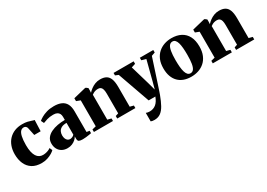

<svg xmlns="http://www.w3.org/2000/svg" viewBox="1 -1359 3376 2429"><g transform="rotate(-30 1689.0 -144.5)"><path d="M264 11Q180.5 11 126.5 -23.2Q72.5 -57.5 46 -117.8Q19.5 -178 19.5 -255.5Q19.5 -321 38.8 -373.2Q58 -425.5 93.8 -462.8Q129.5 -500 179 -519.8Q228.5 -539.5 288.5 -539.5Q335 -539.5 366 -532.2Q397 -525 418.2 -516.8Q439.5 -508.5 455.5 -506.5L449.5 -345H356L332.5 -455.5Q330 -469 323 -477.8Q316 -486.5 306.8 -490.8Q297.5 -495 286.5 -495Q260 -495 241 -475Q222 -455 211.5 -409.2Q201 -363.5 200.5 -285Q200.5 -227.5 209.8 -186.8Q219 -146 235.8 -120.2Q252.5 -94.5 275.8 -82.2Q299 -70 327 -70Q346.5 -70 367.5 -74.2Q388.5 -78.5 407.5 -86.5Q426.5 -94.5 440.5 -105L458.5 -65Q445.5 -50.5 416.5 -32.8Q387.5 -15 348 -2Q308.5 11 264 11Z M639.5 11.5Q595 11.5 561 -7.2Q527 -26 508 -60.5Q489 -95 489 -141.5Q489 -189 514.2 -222.2Q539.5 -255.5 582.2 -276.2Q625 -297 677.8 -306.8Q730.5 -316.5 786 -316.5V-361.5Q786 -388 776 -407.2Q766 -426.5 745 -437Q724 -447.5 690.5 -447.5Q639 -447.5 599.5 -435.5Q560 -423.5 538.5 -414.5L518 -456.5Q533.5 -471 565.8 -490Q598 -509 645 -523Q692 -537 751 -537Q816.5 -537 860 -517.2Q903.5 -497.5 925.5 -456Q947.5 -414.5 947.5 -348.5V-47L989.5 -40.5V-5.5Q978.5 -3 957.5 0.5Q936.5 4 911 7Q885.5 10 861.5 10Q825 10 807.8 1.2Q790.5 -7.5 790.5 -38V-72.5Q780.5 -53.5 759.5 -34Q738.5 -14.5 708.2 -1.5Q678 11.5 639.5 11.5ZM724 -72.5Q738.5 -72.5 757 -80Q775.5 -87.5 786 -101.5V-273.5Q738.5 -273.5 710.8 -258.5Q683 -243.5 670.8 -218.8Q658.5 -194 658.5 -163Q658.5 -136 666.8 -115.5Q675 -95 689.8 -83.8Q704.5 -72.5 724 -72.5Z M1084.5 -51V-430L1027.5 -451.5V-493.5L1205.5 -537H1219L1246.5 -515.5V-478.5L1244.5 -448Q1264.5 -470.5 1292 -491Q1319.5 -511.5 1353.5 -524.8Q1387.5 -538 1427 -538Q1480 -538 1513.8 -518.8Q1547.5 -499.5 1564 -456Q1580.5 -412.5 1580.5 -339V-51L1634 -37V0H1369V-37L1412 -51V-337.5Q1412 -376 1405.2 -400Q1398.5 -424 1384 -435.8Q1369.5 -447.5 1345 -447.5Q1322.5 -447.5 1305.2 -442.5Q1288 -437.5 1275.2 -430Q1262.5 -422.5 1252.5 -415V-51L1307 -37V0H1028.5V-37Z M1770 251.5Q1753 251.5 1739.2 249Q1725.5 246.5 1717.5 242.5V118.5Q1726.5 122.5 1740.8 125.5Q1755 128.5 1770.5 128.5Q1798 128.5 1821.2 120.5Q1844.5 112.5 1864 96.5Q1883.5 80.5 1898.8 56.2Q1914 32 1926 0H1828L1662 -468L1617 -487V-523H1910.5V-486.5L1852 -468L1933.5 -189.5L1963.5 -80L1991.5 -183.5L2065 -468L2001 -486.5V-523H2197.5V-486.5L2145 -468Q2126.5 -411.5 2105.8 -347.8Q2085 -284 2065 -222.8Q2045 -161.5 2028 -110.2Q2011 -59 2000 -26Q1989 7 1986.5 12.5Q1958 89.5 1928.5 143Q1899 196.5 1861.2 224Q1823.5 251.5 1770 251.5Z M2191.5 -256Q2191.5 -329.5 2214.2 -382.8Q2237 -436 2276 -470.5Q2315 -505 2364.8 -521.8Q2414.5 -538.5 2468.5 -538.5Q2548.5 -538.5 2606.2 -508.2Q2664 -478 2695 -418.5Q2726 -359 2726 -270.5Q2726 -197 2703.2 -143.5Q2680.5 -90 2641.8 -55.8Q2603 -21.5 2553.2 -5Q2503.5 11.5 2448.5 11.5Q2390 11.5 2342.8 -5.2Q2295.5 -22 2261.8 -55.8Q2228 -89.5 2209.8 -139.5Q2191.5 -189.5 2191.5 -256ZM2460.5 -32Q2488.5 -32 2506.2 -55.2Q2524 -78.5 2532.2 -128Q2540.5 -177.5 2540.5 -255Q2540.5 -310 2536.8 -354.5Q2533 -399 2524 -430.2Q2515 -461.5 2499.2 -478.2Q2483.5 -495 2460 -495Q2431 -495 2412.8 -471.8Q2394.5 -448.5 2385.8 -399.2Q2377 -350 2377 -271Q2377 -216 2381 -172Q2385 -128 2394.5 -96.8Q2404 -65.5 2420 -48.8Q2436 -32 2460.5 -32Z M2821 -51V-430L2764 -451.5V-493.5L2942 -537H2955.5L2983 -515.5V-478.5L2981 -448Q3001 -470.5 3028.5 -491Q3056 -511.5 3090 -524.8Q3124 -538 3163.5 -538Q3216.5 -538 3250.2 -518.8Q3284 -499.5 3300.5 -456Q3317 -412.5 3317 -339V-51L3370.5 -37V0H3105.5V-37L3148.5 -51V-337.5Q3148.5 -376 3141.8 -400Q3135 -424 3120.5 -435.8Q3106 -447.5 3081.5 -447.5Q3059 -447.5 3041.8 -442.5Q3024.5 -437.5 3011.8 -430Q2999 -422.5 2989 -415V-51L3043.5 -37V0H2765V-37Z"/></g></svg>

Font: Merriweather 96pt Black
Style: Regular
Weight: 900
Version: Version 2.100